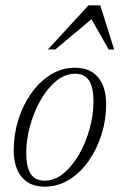

<svg xmlns="http://www.w3.org/2000/svg" viewBox="-20 -690 449 720"><path d="M261.5 -436Q317.5 -436 347.8 -400.2Q378 -364.5 378 -298.5Q378 -240 360.5 -185Q343 -130 312 -86Q281 -42 239 -16Q197 10 147.5 10Q92 10 61.8 -25.8Q31.5 -61.5 31.5 -127.5Q31.5 -186 48.8 -241Q66 -296 97 -340Q128 -384 170 -410Q212 -436 261.5 -436ZM147 -12.5Q185 -12.5 218.2 -39.8Q251.5 -67 276.8 -111.5Q302 -156 316.2 -207.8Q330.5 -259.5 330.5 -308.5Q330.5 -364 313.5 -388.8Q296.5 -413.5 262 -413.5Q224 -413.5 190.8 -386.2Q157.5 -359 132.2 -314.5Q107 -270 92.8 -218.2Q78.5 -166.5 78.5 -117.5Q78.5 -62 95.5 -37.2Q112.5 -12.5 147 -12.5ZM159.5 -504.5 312 -670H356L408 -504.5H387.5L323 -618L187.5 -504.5Z"/></svg>

Font: Newsreader Text Light
Style: Italic
Weight: 300
Italic angle: -17°
Designer: Hugues Gentile
Foundry: Production Type
Version: Version 1.001